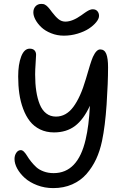

<svg xmlns="http://www.w3.org/2000/svg" viewBox="-20 -967 653 995"><path d="M311 -782.2Q275.9 -782.2 244.9 -794.7Q213.9 -807.1 194.3 -825.7Q174.8 -844.2 163.8 -864.7Q152.8 -885.3 152.8 -902.8Q152.8 -921.9 164.1 -934.3Q175.3 -946.8 194.8 -946.8Q200.2 -946.8 205.1 -945.8Q210 -944.8 214.4 -941.9Q218.8 -939 221.7 -937Q224.6 -935.1 229 -929.9Q233.4 -924.8 235.6 -922.4Q237.8 -919.9 242.7 -913.3Q247.6 -906.7 249 -904.8Q267.1 -880.9 283 -867.9Q298.8 -855 318.8 -855Q355.5 -855 401.9 -888.2Q403.3 -889.2 410.4 -894.3Q417.5 -899.4 419.7 -900.9Q421.9 -902.3 427.7 -906.2Q433.6 -910.2 436.5 -911.6Q439.5 -913.1 444.3 -915.3Q449.2 -917.5 453.1 -918.2Q457 -918.9 460.9 -918.9Q476.1 -918.9 484.6 -909.2Q493.2 -899.4 493.2 -884.8Q493.2 -870.1 478.8 -852.3Q464.4 -834.5 440.7 -818.8Q417 -803.2 382.3 -792.7Q347.7 -782.2 311 -782.2ZM255.9 7.8Q211.4 7.8 172.6 -7.1Q133.8 -22 108.6 -44.7Q83.5 -67.4 69.3 -93.3Q55.2 -119.1 55.2 -143.1Q55.2 -161.6 64.5 -175.3Q73.7 -189 87.9 -189Q96.2 -189 104.7 -180.2Q113.3 -171.4 121.1 -158.2Q128.9 -145 141.4 -129.4Q153.8 -113.8 168.2 -100.6Q182.6 -87.4 206.1 -78.6Q229.5 -69.8 257.8 -69.8Q383.8 -69.8 423.8 -244.1Q440.9 -315.9 445.8 -418.9Q413.1 -347.7 368.7 -314.2Q324.2 -280.8 259.8 -280.8Q219.7 -280.8 187.7 -296.4Q155.8 -312 134.8 -338.9Q113.8 -365.7 99.9 -403.3Q85.9 -440.9 80.1 -482.2Q74.2 -523.4 74.2 -570.8Q74.2 -633.3 89.8 -674.1Q105.5 -714.8 133.8 -714.8Q150.4 -714.8 158.7 -706.1Q167 -697.3 167 -683.1Q167 -674.3 164.6 -639.6Q162.1 -605 162.1 -581.1Q162.1 -533.2 168 -494.9Q173.8 -456.5 186 -426.3Q198.2 -396 219.5 -379.4Q240.7 -362.8 270 -362.8Q322.8 -362.8 360.1 -413.1Q397.5 -463.4 424.8 -557.1Q450.2 -646.5 461.4 -671.9Q479.5 -710.9 499 -710.9Q521.5 -710.9 530.8 -687.7Q540 -664.6 540 -618.2Q540 -539.1 532.5 -426.3Q524.9 -313.5 508.8 -236.8Q498 -185.1 478.3 -142.6Q458.5 -100.1 428.2 -65.4Q397.9 -30.8 354 -11.5Q310.1 7.8 255.9 7.8Z"/></svg>

Font: Shantell Sans Normal
Style: Regular
Weight: 400
Designer: Stephen Nixon, Anya Danilova, Shantell Martin
Foundry: Arrow Type
Version: Version 1.006;[559af2be0]